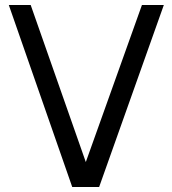

<svg xmlns="http://www.w3.org/2000/svg" viewBox="-20 -743 685 763"><path d="M631 -723H544L321 -99L102 -723H15L267 0H374Z"/></svg>

Font: United Sans
Style: Regular
Weight: 400
Designer: Pablo Impallari, Rodrigo Fuenzalida (Modified by Dan O. Williams)
Version: Version 1.000;PS 001.000;hotconv 1.0.88;makeotf.lib2.5.64775